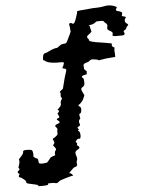

<svg xmlns="http://www.w3.org/2000/svg" viewBox="-99 -666 799 1054"><g transform="rotate(-5 300.5 -139.5)"><path d="M584 -604.5C568.4 -613.3 552.7 -617.2 537.1 -617.2C532.2 -617.2 527.3 -617.2 522.5 -616.2C502.9 -612.3 487.3 -610.4 474.6 -610.4C456.1 -610.4 443.4 -609.4 437.5 -608.4C432.6 -607.4 414.1 -606.4 381.8 -603.5C369.1 -602.5 363.3 -601.6 364.3 -597.7C365.2 -594.7 361.3 -582 353.5 -559.6C346.7 -538.1 338.9 -530.3 333 -535.2C327.1 -540 321.3 -541 314.5 -535.2C318.4 -514.6 319.3 -503.9 318.4 -503.9C317.4 -502.9 317.4 -502.9 317.4 -502C316.4 -500 317.4 -499 320.3 -498C322.3 -496.1 313.5 -476.6 295.9 -441.4C292 -433.6 288.1 -429.7 283.2 -429.7C278.3 -429.7 270.5 -428.7 260.7 -425.8C244.1 -413.1 236.3 -408.2 235.4 -409.2C234.4 -410.2 229.5 -409.2 218.8 -406.2C211.9 -404.3 202.1 -400.4 192.4 -395.5C183.6 -390.6 177.7 -388.7 174.8 -387.7C165 -386.7 159.2 -381.8 157.2 -371.1C155.3 -362.3 155.3 -355.5 155.3 -350.6L173.8 -338.9C187.5 -332 213.9 -328.1 251 -329.1C265.6 -330.1 270.5 -326.2 266.6 -319.3C263.7 -312.5 262.7 -308.6 262.7 -307.6C254.9 -298.8 255.9 -293.9 266.6 -293C277.3 -292 279.3 -286.1 275.4 -275.4C274.4 -274.4 271.5 -262.7 264.6 -241.2C258.8 -219.7 253.9 -200.2 250 -183.6C236.3 -173.8 230.5 -168 232.4 -166C234.4 -163.1 235.4 -161.1 235.4 -158.2C233.4 -146.5 234.4 -139.6 237.3 -135.7C240.2 -132.8 240.2 -131.8 241.2 -130.9C233.4 -120.1 229.5 -110.4 231.4 -102.5C233.4 -94.7 225.6 -84 210 -71.3C217.8 -68.4 219.7 -63.5 215.8 -58.6C211.9 -53.7 210 -50.8 208 -49.8C216.8 -36.1 219.7 -28.3 213.9 -26.4C208 -24.4 204.1 -22.5 202.1 -21.5C201.2 -17.6 205.1 -13.7 211.9 -8.8C218.8 -2.9 217.8 2 207 4.9C192.4 9.8 186.5 14.6 192.4 21.5C198.2 27.3 201.2 32.2 201.2 35.2C198.2 42 198.2 50.8 199.2 58.6C200.2 65.4 190.4 75.2 169.9 85.9C175.8 99.6 178.7 106.4 177.7 108.4C175.8 110.4 172.9 115.2 168.9 122.1C182.6 136.7 186.5 145.5 181.6 149.4C176.8 152.3 173.8 162.1 175.8 176.8C158.2 181.6 148.4 186.5 146.5 190.4C144.5 194.3 138.7 202.1 127.9 212.9C99.6 217.8 85 216.8 83 210C81.1 204.1 81.1 198.2 81.1 194.3C80.1 189.5 78.1 186.5 74.2 185.5C70.3 184.6 64.5 180.7 56.6 174.8C58.6 150.4 54.7 137.7 45.9 135.7C37.1 133.8 27.3 133.8 16.6 133.8C4.9 134.8 1 137.7 2 144.5C2.9 150.4 -4.9 161.1 -20.5 176.8C-23.4 180.7 -25.4 183.6 -23.4 187.5C-20.5 191.4 -23.4 204.1 -31.2 227.5C-23.4 233.4 -24.4 239.3 -32.2 244.1C-35.2 246.1 -37.1 248 -37.1 251C-38.1 253.9 -35.2 257.8 -27.3 261.7C-35.2 272.5 -35.2 278.3 -28.3 280.3C-21.5 282.2 -14.6 287.1 -5.9 293.9C2.9 301.8 6.8 307.6 4.9 311.5C3.9 315.4 11.7 318.4 27.3 321.3C52.7 326.2 65.4 330.1 67.4 332C69.3 334 69.3 335 70.3 337.9C103.5 338.9 121.1 336.9 123 334C124 331.1 124 329.1 124 327.1C144.5 326.2 157.2 326.2 164.1 329.1C170.9 331.1 177.7 329.1 184.6 321.3C187.5 318.4 199.2 313.5 222.7 306.6C245.1 299.8 259.8 296.9 265.6 295.9C256.8 286.1 251 281.2 250 282.2C249 284.2 247.1 283.2 244.1 280.3L269.5 254.9C271.5 252.9 274.4 252 280.3 250C289.1 248 293 242.2 291 234.4C289.1 226.6 290 219.7 293 213.9C295.9 209 294.9 199.2 290 186.5C285.2 172.9 288.1 163.1 300.8 157.2C311.5 152.3 314.5 147.5 310.5 141.6C306.6 135.7 302.7 132.8 298.8 133.8C302.7 126 302.7 121.1 298.8 118.2L293.9 113.3C301.8 100.6 308.6 94.7 314.5 97.7C320.3 100.6 324.2 93.8 324.2 79.1C323.2 65.4 321.3 58.6 316.4 56.6C311.5 54.7 311.5 51.8 318.4 46.9C309.6 39.1 309.6 33.2 317.4 31.2C324.2 28.3 328.1 24.4 325.2 17.6C321.3 6.8 321.3 -1 325.2 -5.9L331.1 -12.7C326.2 -29.3 326.2 -39.1 330.1 -39.1C334 -39.1 336.9 -43 338.9 -49.8C342.8 -65.4 339.8 -75.2 332 -79.1C324.2 -83 325.2 -85.9 332 -89.8C335.9 -91.8 340.8 -96.7 346.7 -103.5C352.5 -109.4 358.4 -121.1 364.3 -137.7C363.3 -139.6 360.4 -146.5 354.5 -158.2C347.7 -169.9 348.6 -178.7 359.4 -183.6C367.2 -187.5 371.1 -196.3 370.1 -209C369.1 -221.7 369.1 -227.5 368.2 -228.5C356.4 -237.3 356.4 -243.2 369.1 -247.1C380.9 -250 387.7 -251 389.6 -252C385.7 -255.9 385.7 -258.8 388.7 -261.7C391.6 -264.6 386.7 -270.5 375 -281.2C376 -282.2 376 -288.1 374 -296.9C372.1 -304.7 377 -311.5 388.7 -314.5C401.4 -317.4 408.2 -321.3 411.1 -325.2C414.1 -329.1 421.9 -331.1 435.5 -329.1C450.2 -327.1 456.1 -325.2 457 -323.2C458 -321.3 463.9 -321.3 475.6 -324.2C490.2 -327.1 505.9 -329.1 522.5 -330.1C539.1 -331.1 548.8 -332 551.8 -333C550.8 -358.4 549.8 -370.1 549.8 -371.1C550.8 -372.1 550.8 -376 551.8 -383.8C543.9 -387.7 539.1 -391.6 538.1 -395.5C537.1 -398.4 538.1 -402.3 540 -406.2C538.1 -408.2 527.3 -410.2 504.9 -414.1C482.4 -418 463.9 -420.9 449.2 -422.9C448.2 -422.9 441.4 -424.8 429.7 -427.7C418 -430.7 413.1 -435.5 415 -442.4C404.3 -451.2 404.3 -459 415 -465.8C424.8 -472.7 430.7 -478.5 433.6 -482.4C428.7 -500 426.8 -508.8 427.7 -509.8C428.7 -510.7 425.8 -512.7 421.9 -517.6C422.9 -517.6 427.7 -518.6 436.5 -520.5C445.3 -521.5 455.1 -526.4 464.8 -535.2C492.2 -537.1 504.9 -536.1 504.9 -533.2C504.9 -530.3 506.8 -529.3 508.8 -527.3C521.5 -518.6 526.4 -509.8 522.5 -501C518.6 -492.2 521.5 -484.4 531.2 -479.5C545.9 -472.7 551.8 -465.8 547.9 -458C543.9 -450.2 548.8 -446.3 563.5 -446.3C593.8 -445.3 609.4 -446.3 611.3 -449.2C613.3 -452.1 613.3 -455.1 614.3 -457C608.4 -465.8 608.4 -471.7 614.3 -473.6C620.1 -475.6 624 -480.5 626 -486.3C627 -490.2 629.9 -494.1 634.8 -498C636.7 -499 637.7 -499 637.7 -501C637.7 -504.9 632.8 -508.8 625 -513.7C619.1 -523.4 619.1 -532.2 625 -538.1C630.9 -543.9 628.9 -547.9 617.2 -549.8C607.4 -550.8 604.5 -555.7 609.4 -563.5C613.3 -572.3 605.5 -578.1 586.9 -582C578.1 -584 575.2 -587.9 579.1 -593.8C582 -598.6 583 -602.5 584 -604.5Z"/></g></svg>

Font: Hermetico
Style: Regular
Weight: 400
Version: Version 1.0